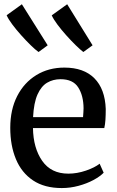

<svg xmlns="http://www.w3.org/2000/svg" viewBox="-20 -896 562 926"><path d="M278 11Q194.5 11 139.2 -26Q84 -63 56.8 -128.5Q29.5 -194 29.5 -279.5Q29.5 -367.5 63 -432.8Q96.5 -498 155.5 -534Q214.5 -570 290.5 -570Q384 -570 435.2 -518.5Q486.5 -467 490 -370.5Q490 -340.5 488.5 -318Q487 -295.5 483 -278.5H139Q140.5 -182 183.5 -120.2Q226.5 -58.5 309.5 -58.5Q351.5 -58.5 394.5 -73.2Q437.5 -88 460.5 -106.5L480 -63Q462 -44.5 430.2 -27.5Q398.5 -10.5 358.8 0.2Q319 11 278 11ZM139.5 -331H380.5Q381.5 -341.5 382.2 -355Q383 -368.5 383 -374Q382.5 -435 357.2 -474.5Q332 -514 272 -514Q236 -514 207.5 -497.2Q179 -480.5 161 -440.5Q143 -400.5 139.5 -331ZM381.5 -645.5Q367.5 -656 345.2 -677.8Q323 -699.5 299.5 -725.8Q276 -752 257 -777.5Q238 -803 229.5 -822L304 -875.5L426.5 -677.5L382.5 -645.5ZM165.5 -645.5Q150.5 -656 128 -678Q105.5 -700 81.8 -726.5Q58 -753 39 -778.5Q20 -804 12 -822.5L85.5 -875.5L210 -677.5L166.5 -645.5Z"/></svg>

Font: Merriweather
Style: Regular
Weight: 400
Designer: Eben Sorkin
Foundry: Eben Sorkin
Version: Version 2.100; ttfautohint (v1.7.19-72a1) -l 8 -r 50 -G 200 